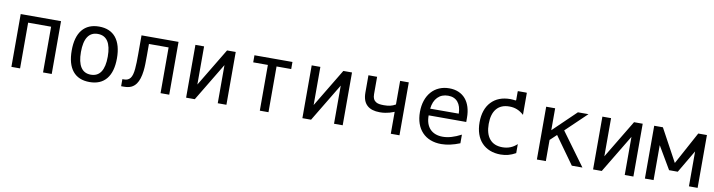

<svg xmlns="http://www.w3.org/2000/svg" viewBox="-26 -1298 7277 1958"><g transform="rotate(10 3612.5 -319.5)"><path d="M182.1 0V-473.6H419.9V0H509.8V-546.9H92.3V0Z M1137.2 -272.5Q1137.2 -411.1 1077.1 -486.3Q1016.6 -560.1 902.8 -560.1Q789.6 -560.1 729 -486.3Q668.9 -412.1 668.9 -272.5Q668.9 -131.8 728.5 -58.8Q788.1 14.2 902.8 14.2Q1017.1 14.2 1077.1 -59.3Q1137.2 -132.8 1137.2 -272.5ZM764.2 -272.9Q764.2 -377.9 799.1 -430.9Q834 -483.9 902.8 -483.9Q972.2 -483.9 1007.1 -430.9Q1042 -377.9 1042 -272.9Q1042 -168.5 1007.1 -115.2Q972.2 -62 902.8 -62Q834 -62 799.1 -115.2Q764.2 -168.5 764.2 -272.9Z M1255.4 0Q1302.2 0 1332.3 -13.9Q1362.3 -27.8 1383.3 -57.1Q1416.5 -104 1427.2 -193.4Q1431.2 -228 1432.1 -264.4Q1433.1 -300.8 1433.1 -354V-473.6H1636.7V0H1726.6V-546.9H1343.3V-352.5Q1343.3 -293.9 1342.3 -267.1Q1340.8 -229 1338.4 -199.2Q1332.5 -131.8 1311 -103Q1299.8 -87.9 1283.7 -80.6Q1267.6 -73.2 1245.6 -73.2H1228.5V0Z M1991.2 0 2229 -395V0H2318.8V-546.9H2229L1991.2 -151.9V-546.9H1901.4V0Z M2754.4 0V-473.6H2906.2V-546.9H2512.7V-473.6H2664.6V0Z M3195.3 0 3433.1 -395V0H3522.9V-546.9H3433.1L3195.3 -151.9V-546.9H3105.5V0Z M4110.8 0V-547.9H4021V-303.2Q3992.2 -286.6 3964.4 -280.5Q3936.5 -274.4 3900.4 -274.4Q3873.5 -274.4 3853.3 -277.6Q3833 -280.8 3818.4 -290Q3800.8 -300.3 3791.7 -319.1Q3782.7 -337.9 3782.7 -368.7V-547.9H3692.9V-368.7Q3692.9 -278.8 3741.2 -236.3Q3785.6 -196.3 3871.6 -196.3Q3902.8 -196.3 3928.2 -200.7Q3975.1 -208.5 4004.9 -221.2L4021 -227.5V0Z M4736.8 -27.8V-117.2Q4683.6 -89.4 4636.7 -75.7Q4589.8 -62 4546.4 -62Q4504.4 -62 4471.4 -74.5Q4438.5 -86.9 4415.5 -110.8Q4368.7 -160.2 4368.7 -249V-252H4757.8V-295.9Q4757.8 -356.9 4742.4 -406Q4727.1 -455.1 4697.8 -489.3Q4668 -523.9 4625.5 -542Q4583 -560.1 4529.3 -560.1Q4472.7 -560.1 4425.8 -540Q4378.9 -520 4345.2 -481.9Q4311 -443.4 4293 -389.9Q4274.9 -336.4 4274.9 -271Q4274.9 -205.1 4293.2 -152.3Q4311.5 -99.6 4346.7 -62.5Q4381.8 -24.9 4432.1 -5.4Q4482.4 14.2 4544.9 14.2Q4632.8 14.2 4736.8 -27.8ZM4530.3 -483.9Q4595.7 -483.9 4631.1 -441.7Q4666.5 -399.4 4668 -322.3L4372.1 -321.8Q4380.4 -398.9 4422.1 -441.4Q4463.9 -483.9 4530.3 -483.9Z M4963.9 -483.9Q5035.6 -560.1 5161.1 -560.1Q5174.8 -560.1 5187 -558.8Q5199.2 -557.6 5212.9 -555.7H5214.8Q5220.7 -555.7 5220.7 -562V-648.4Q5220.7 -653.3 5225.6 -653.3H5310.1Q5314.9 -653.3 5314.9 -648.4V-423.8Q5280.3 -455.1 5244.1 -469.5Q5208 -483.9 5164.6 -483.9Q5077.6 -483.9 5032.2 -429.4Q4986.8 -375 4986.8 -272.9Q4986.8 -170.9 5032.5 -116.5Q5078.1 -62 5165 -62Q5252.9 -62 5314.9 -121.1V-27.8Q5275.9 -5.9 5238.3 4.2Q5200.7 14.2 5158.7 14.2Q5097.7 14.2 5048.3 -5.4Q4999 -24.9 4963.9 -62Q4928.7 -99.1 4910.4 -152.6Q4892.1 -206.1 4892.1 -272.9Q4892.1 -339.8 4910.4 -393.3Q4928.7 -446.8 4963.9 -483.9Z M5626.5 0V-219.2L5693.4 -282.2L5895.5 0H6005.4L5756.3 -340.8L5971.7 -546.9H5862.3L5626.5 -319.8V-546.9H5533.7V0Z M6205.6 0 6443.4 -395V0H6533.2V-546.9H6443.4L6205.6 -151.9V-546.9H6115.7V0Z M6742.2 0V-361.8L6880.4 -127H6970.2L7108.4 -361.8V0H7198.2V-546.9H7108.4L6925.3 -209.5L6742.2 -546.9H6652.3V0Z"/></g></svg>

Font: Hack Dev
Style: Regular
Weight: 400
Designer: Christopher Simpkins
Foundry: Christopher Simpkins
Version: Version 2.0315